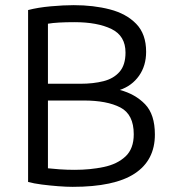

<svg xmlns="http://www.w3.org/2000/svg" viewBox="-20 -719 675 745"><path d="M262 6Q238 6 205.5 3.5Q173 1 142 -3Q111 -7 89 -13V-680Q127 -690 177 -694.5Q227 -699 266 -699Q343 -699 406.5 -682.5Q470 -666 508.5 -626.5Q547 -587 547 -518Q547 -464 519.5 -425Q492 -386 445 -370Q505 -354 543 -314.5Q581 -275 581 -197Q581 -97 502.5 -45.5Q424 6 262 6ZM166 -394H292Q342 -394 381.5 -404Q421 -414 444 -440.5Q467 -467 467 -515Q467 -580 412.5 -606.5Q358 -633 269 -633Q201 -633 166 -627ZM270 -60Q330 -60 382.5 -71Q435 -82 467 -112Q499 -142 499 -198Q499 -275 447 -302Q395 -329 305 -329H166V-66Q182 -64 211 -62Q240 -60 270 -60Z"/></svg>

Font: Ubuntu Sans
Style: Regular
Weight: 400
Designer: Dalton Maag Ltd
Foundry: Dalton Maag Ltd
Version: Version 1.006; ttfautohint (v1.8.4.7-5d5b)